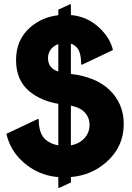

<svg xmlns="http://www.w3.org/2000/svg" viewBox="-20 -816 616 894"><path d="M310.1 33.7 256.3 58.6H251.5V8.8Q155.3 0.5 85 -64Q27.3 -116.7 9.8 -192.9L155.3 -261.7H160.2Q160.2 -190.9 194.8 -163.6Q219.2 -144.5 251.5 -139.2V-332.5Q171.4 -346.2 118.2 -389.6Q54.7 -441.4 54.7 -536.1Q54.7 -631.8 121.6 -689.5Q176.8 -736.8 251.5 -745.1V-771L305.2 -795.9H310.1V-746.1Q388.2 -738.8 443.8 -685.5Q492.7 -639.2 505.9 -583L362.8 -515.1H357.9Q357.9 -570.3 339.8 -592.3Q327.6 -607.4 310.1 -612.8V-471.7Q427.2 -458 490.7 -396.5Q556.2 -333 556.2 -238.3Q556.2 -132.3 475.1 -61Q405.3 0.5 310.1 8.3ZM251.5 -482.9V-610.8Q238.3 -606 227.5 -597.2Q203.6 -577.1 203.6 -544.4Q203.6 -499 251.5 -482.9ZM310.1 -324.2V-139.2Q342.8 -145 365.2 -164.6Q397 -192.9 397 -234.9Q397 -269.5 372.1 -294.9Q352.1 -315.4 310.1 -324.2Z"/></svg>

Font: Nova Round
Style: Bold
Weight: 700
Designer: Wojciech Kalinowski "wmk69" (wmk69@o2.pl)
Foundry: Wojciech Kalinowski "wmk69" (wmk69@o2.pl)
Version: Version 3.1.0; 2021-05-23